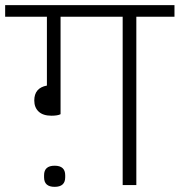

<svg xmlns="http://www.w3.org/2000/svg" viewBox="-40 -718 697 745"><path d="M160 -269Q127 -269 110 -285Q93 -301 93 -328Q93 -377 142 -386V-653H-20V-698H637V-653H489V0H436V-653H195V-275Q190 -272 180.5 -270.5Q171 -269 160 -269ZM172 7Q131 7 131 -30V-38Q131 -75 172 -75Q213 -75 213 -38V-30Q213 7 172 7Z"/></svg>

Font: IBM Plex Sans Devanagari Light
Style: Regular
Weight: 300
Designer: Mike Abbink, Paul van der Laan, Pieter van Rosmalen, Erin McLaughlin
Foundry: Bold Monday
Version: Version 1.1